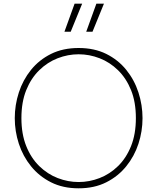

<svg xmlns="http://www.w3.org/2000/svg" viewBox="-20 -1010 852 1040"><path d="M363 -838H329L384 -990H425ZM481 -838H447L502 -990H543ZM406 10Q321 10 256.5 -22.5Q192 -55 148 -109.5Q104 -164 82 -231.5Q60 -299 60 -370Q60 -441 82 -509Q104 -577 148 -631.5Q192 -686 256.5 -718Q321 -750 406 -750Q491 -750 555.5 -718Q620 -686 664 -631.5Q708 -577 730 -509Q752 -441 752 -370Q752 -299 730 -231.5Q708 -164 664 -109.5Q620 -55 555.5 -22.5Q491 10 406 10ZM406 -24Q464 -24 519.5 -45.5Q575 -67 619.5 -110.5Q664 -154 690 -219Q716 -284 716 -370Q716 -457 690 -521.5Q664 -586 619.5 -629.5Q575 -673 519.5 -694.5Q464 -716 406 -716Q348 -716 292.5 -694.5Q237 -673 192.5 -629.5Q148 -586 122 -521.5Q96 -457 96 -370Q96 -284 122 -219Q148 -154 192.5 -110.5Q237 -67 292.5 -45.5Q348 -24 406 -24Z"/></svg>

Font: Be Vietnam Pro Thin
Style: Regular
Weight: 100
Designer: Lam Bao, Tony Le, Vietanh Nguyen
Foundry: Yellow Type Foundry
Version: Version 1.002; ttfautohint (v1.8.3)